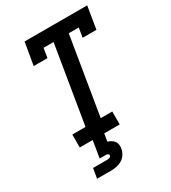

<svg xmlns="http://www.w3.org/2000/svg" viewBox="-226 -848 1052 1182"><g transform="rotate(-30 300.0 -257.5)"><path d="M111 0V-92H205L296 -643H225L214 -576H116L143 -735H588L562 -576H464L475 -643H404L313 -92H395V0ZM107 220 119 150H219Q223 150 227.5 149.5Q232 149 236 147.5Q240 146 243.5 142.5Q247 139 247 135Q248 131 245.5 127.5Q243 124 239.5 122.5Q236 121 232 120.5Q228 120 224 120H183L203 0H285L276 54Q289 58 300.5 64.5Q312 71 320 82Q328 93 330 107Q332 121 329 135Q326 154 314.5 172Q303 190 285 201Q267 212 247 216Q227 220 207 220Z"/></g></svg>

Font: Iosevka Curly Slab SmBdEx
Style: Italic
Weight: 600
Width: 7
Italic angle: -9°
Monospace: yes
Designer: Belleve Invis
Foundry: Belleve Invis
Version: Version 11.1.0; ttfautohint (v1.8.3)